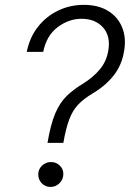

<svg xmlns="http://www.w3.org/2000/svg" viewBox="-20 -757 535 783"><path d="M173.7 -174.4Q186.4 -250 205.4 -294.6Q224.4 -339.1 252.5 -366.1Q280.5 -393.1 319.6 -416.5Q360.8 -442.1 388 -475.1Q415.1 -508.2 421.9 -552.2Q431.5 -610.1 400 -645.2Q368.6 -680.4 312.5 -680.4Q260.7 -680.4 215.2 -646.3Q169.7 -612.2 156.2 -545.5H89.1Q100.9 -604.4 134.6 -647.4Q168.3 -690.3 217 -713.8Q265.6 -737.2 321.4 -737.2Q380.3 -737.2 420.3 -712.9Q460.2 -688.6 477.8 -646.1Q495.4 -603.7 486.2 -549.4Q477.3 -492.5 444.1 -449.9Q410.9 -407.3 356.9 -375.4Q320.7 -353.7 298.3 -329.9Q275.9 -306.1 262.3 -269.7Q248.6 -233.3 238.3 -174.4ZM186.1 5.3Q164.4 5.3 150.2 -9.6Q136 -24.5 136 -45.8Q136 -67.1 151.6 -81.7Q167.3 -96.2 188.2 -96.2Q209.2 -96.2 224.1 -81.5Q239 -66.8 238.3 -45.8Q237.6 -24.5 222.3 -9.6Q207 5.3 186.1 5.3Z"/></svg>

Font: Inter UI Light
Style: Italic
Weight: 300
Italic angle: 9.39999°
Designer: Rasmus Andersson
Foundry: rsms
Version: 3.2;8d6f07862